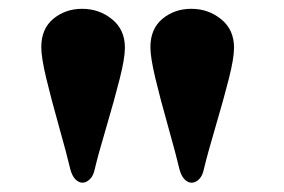

<svg xmlns="http://www.w3.org/2000/svg" viewBox="-20 -815 632 427"><path d="M379.4 -437.5Q371.6 -470.7 353.8 -533.9Q335.9 -597.2 325.2 -642.3Q314.5 -687.5 314.5 -710Q314.5 -751 341.3 -773.2Q368.2 -795.4 405.3 -795.4Q443.4 -795.4 471.9 -772.2Q500.5 -749 500.5 -709Q500.5 -685.5 489 -640.1Q477.5 -594.7 459.2 -532.7Q440.9 -470.7 433.1 -437.5Q430.2 -423.8 422.6 -416.3Q415 -408.7 406.2 -408.7Q397.9 -408.7 390.6 -416Q383.3 -423.3 379.4 -437.5ZM136.7 -437.5Q128.9 -470.7 111.1 -533.9Q93.3 -597.2 82.5 -642.3Q71.8 -687.5 71.8 -710Q71.8 -751 98.6 -773.2Q125.5 -795.4 162.6 -795.4Q200.7 -795.4 229.2 -772.2Q257.8 -749 257.8 -709Q257.8 -685.5 246.3 -640.1Q234.9 -594.7 216.6 -532.7Q198.2 -470.7 190.4 -437.5Q187.5 -423.8 179.7 -416.3Q171.9 -408.7 163.6 -408.7Q155.3 -408.7 147.9 -416Q140.6 -423.3 136.7 -437.5Z"/></svg>

Font: Coda
Style: Heavy
Weight: 800
Version: Version 2.000; ttfautohint (v0.8) -r 50 -G 200 -x